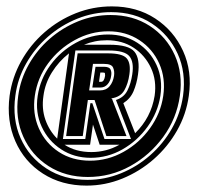

<svg xmlns="http://www.w3.org/2000/svg" viewBox="-20 -608 623 601"><path d="M251 -27Q173 -27 114.5 -64.5Q56 -102 28 -166Q0 -230 10 -308Q18 -366 46.5 -417Q75 -468 119 -506.5Q163 -545 217 -566.5Q271 -588 330 -588Q408 -588 466 -550Q524 -512 553 -448.5Q582 -385 571 -308Q563 -250 534 -199Q505 -148 461 -109.5Q417 -71 363 -49Q309 -27 251 -27ZM254 -45Q308 -45 358.5 -65.5Q409 -86 450 -122Q491 -158 518 -205.5Q545 -253 553 -308Q563 -381 536 -440Q509 -499 455 -534.5Q401 -570 328 -570Q273 -570 222 -549.5Q171 -529 130 -493Q89 -457 62 -409.5Q35 -362 28 -308Q18 -235 44.5 -175.5Q71 -116 125.5 -80.5Q180 -45 254 -45ZM255 -54Q185 -54 132 -88Q79 -122 53 -180Q27 -238 37 -308Q44 -360 70 -406Q96 -452 135.5 -486.5Q175 -521 224 -541Q273 -561 326 -561Q396 -561 448.5 -527Q501 -493 527 -435.5Q553 -378 543 -308Q533 -237 491 -179.5Q449 -122 387.5 -88Q326 -54 255 -54ZM262 -105Q317 -105 366.5 -132.5Q416 -160 449.5 -206.5Q483 -253 491 -308Q499 -363 478.5 -409Q458 -455 416 -482.5Q374 -510 319 -510Q264 -510 214 -482.5Q164 -455 130.5 -409.5Q97 -364 89 -308Q81 -253 101.5 -206.5Q122 -160 164 -132.5Q206 -105 262 -105ZM264 -114Q212 -114 171.5 -140.5Q131 -167 110.5 -211.5Q90 -256 98 -308Q106 -361 138 -404.5Q170 -448 217.5 -474Q265 -500 318 -500Q370 -500 410 -474Q450 -448 470 -404.5Q490 -361 482 -308Q474 -256 442 -211.5Q410 -167 363.5 -140.5Q317 -114 264 -114ZM403 -191Q453 -240 464 -308Q471 -356 452.5 -395.5Q434 -435 398.5 -458.5Q363 -482 315 -482Q295 -482 277.5 -478.5Q260 -475 243 -468H322Q383 -468 401 -446Q419 -424 412 -375Q408 -346 398 -322.5Q388 -299 366 -285ZM177 -173H247L263 -285H269L307 -173H390L343 -295Q368 -303 379 -325Q390 -347 394 -375Q400 -414 385 -432Q370 -450 320 -450H216ZM159 -174 196 -441Q164 -416 142.5 -381.5Q121 -347 116 -308Q110 -268 122 -233.5Q134 -199 159 -174ZM187 -182 223 -441H318Q363 -441 376.5 -425.5Q390 -410 385 -375Q381 -346 369 -325Q357 -304 328 -300Q329 -299 329.5 -299Q330 -299 331 -298L332 -295L376 -182H313L276 -295H255L239 -182ZM259 -325H293Q312 -325 323 -338Q334 -351 337 -371Q339 -385 334 -396.5Q329 -408 306 -408H271ZM269 -334 279 -399H305Q322 -399 326 -390.5Q330 -382 328 -371Q326 -355 317 -344.5Q308 -334 294 -334ZM290 -352H297Q306 -352 309 -371Q309 -376 308.5 -378.5Q308 -381 302 -381H294ZM266 -132Q313 -132 354 -155H292L271 -218L262 -155H182Q217 -132 266 -132Z"/></svg>

Font: Alumni Sans Collegiate One
Style: Italic
Weight: 400
Italic angle: -8°
Designer: Robert E. Leuschke
Foundry: Robert E. Leuschke
Version: Version 1.100